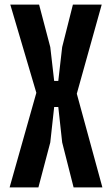

<svg xmlns="http://www.w3.org/2000/svg" viewBox="-20 -820 490 840"><path d="M22 0 139 -414 25 -800H151L200 -614L217 -466H235L252 -614L299 -800H425L316 -410L428 0H302L252 -197L235 -352H217L200 -197L148 0Z"/></svg>

Font: Big Shoulders Display ExtraBold
Style: Regular
Weight: 800
Designer: Patric King
Foundry: XO Type Co
Version: Version 1.000; ttfautohint (v1.8.2)